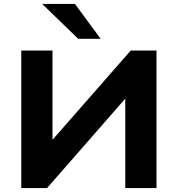

<svg xmlns="http://www.w3.org/2000/svg" viewBox="-20 -964 911 984"><path d="M89 0V-705H249V-227H231L650 -705H782V0H622V-479H640L221 0ZM381 -765 196 -944H364L496 -765Z"/></svg>

Font: Nunito Sans 10pt SemiExpanded ExtraBold
Style: Regular
Weight: 800
Width: 6
Designer: Vernon Adams
Foundry: Vernon Adams
Version: Version 3.101;gftools[0.9.27]